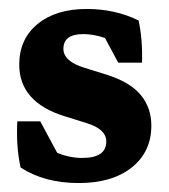

<svg xmlns="http://www.w3.org/2000/svg" viewBox="-20 -405 381 433"><path d="M157.7 7.8Q80.1 7.8 26.4 -27.3Q16.1 -74.2 19 -131.3H70.8L108.9 -60.5Q136.7 -48.8 165.5 -48.8Q219.7 -48.8 219.7 -85.9Q219.7 -113.8 175.3 -127.4L126.5 -142.6Q23.4 -174.3 23.4 -259.3Q23.4 -316.9 64.7 -350.8Q106 -384.8 175.8 -384.8Q239.3 -384.8 292.5 -358.9Q301.8 -316.9 300.3 -263.7H246.6L216.8 -319.3Q190.9 -328.1 168 -328.1Q123 -328.1 123 -294.9Q123 -266.6 170.9 -252L219.7 -236.8Q272.9 -220.2 297.1 -191.2Q321.3 -162.1 321.3 -121.6Q321.3 -62.5 277.1 -27.3Q232.9 7.8 157.7 7.8Z"/></svg>

Font: Markazi Text
Style: Bold
Weight: 700
Designer: Borna Izadpanah (Arabic designer), Fiona Ross (Arabic design director) and Florian Runge (Latin designer)
Foundry: Borna Izadpanah and Florian Runge
Version: Version 1.001; ttfautohint (v1.8.3)